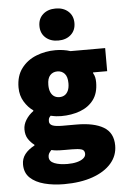

<svg xmlns="http://www.w3.org/2000/svg" viewBox="-62 -778 669 1027"><g transform="rotate(-5 273.0 -264.0)"><path d="M240 206Q183 206 135 193.5Q87 181 58.5 154Q30 127 30 82Q30 51 48 27.5Q66 4 100 -14V-18Q81 -32 67.5 -52.5Q54 -73 54 -104Q54 -130 69.5 -155Q85 -180 110 -198V-202Q83 -220 62.5 -253.5Q42 -287 42 -330Q42 -392 72.5 -432.5Q103 -473 152 -492.5Q201 -512 256 -512Q277 -512 297.5 -509Q318 -506 336 -500H522V-376H446V-372Q453 -360 455.5 -348Q458 -336 458 -322Q458 -264 431 -228Q404 -192 358 -175Q312 -158 256 -158Q244 -158 230.5 -159.5Q217 -161 200 -165Q193 -158 190.5 -152.5Q188 -147 188 -136Q188 -120 204.5 -113Q221 -106 258 -106H333Q427 -106 478.5 -75.5Q530 -45 530 24Q530 78 494.5 119Q459 160 394 183Q329 206 240 206ZM256 -260Q272 -260 284 -267.5Q296 -275 303 -290.5Q310 -306 310 -330Q310 -365 295 -381.5Q280 -398 256 -398Q232 -398 217 -381.5Q202 -365 202 -330Q202 -306 209 -290.5Q216 -275 228 -267.5Q240 -260 256 -260ZM268 100Q296 100 318 94.5Q340 89 353 78.5Q366 68 366 54Q366 34 348.5 29Q331 24 299 24H260Q230 24 214.5 22.5Q199 21 188 18Q179 27 174.5 35Q170 43 170 54Q170 78 197.5 89Q225 100 268 100ZM276 -562Q234 -562 208 -585.5Q182 -609 182 -648Q182 -687 208 -710.5Q234 -734 276 -734Q318 -734 344 -710.5Q370 -687 370 -648Q370 -609 344 -585.5Q318 -562 276 -562Z"/></g></svg>

Font: Source Sans 3 Black
Style: Regular
Weight: 900
Designer: Paul D. Hunt
Foundry: Adobe
Version: Version 3.046;hotconv 1.0.118;makeotfexe 2.5.65603